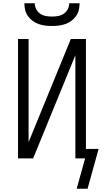

<svg xmlns="http://www.w3.org/2000/svg" viewBox="-20 -975 640 1182"><path d="M300 -815Q279 -815 258.5 -817.5Q238 -820 218 -827Q198 -834 181 -846.5Q164 -859 152 -876Q140 -893 135 -913.5Q130 -934 130 -955H194Q194 -936 203 -918.5Q212 -901 227.5 -890.5Q243 -880 262 -876.5Q281 -873 300 -873Q319 -873 338 -876.5Q357 -880 372.5 -890.5Q388 -901 397 -918.5Q406 -936 406 -955H470Q470 -934 465 -913.5Q460 -893 448 -876Q436 -859 419 -846.5Q402 -834 382 -827Q362 -820 341.5 -817.5Q321 -815 300 -815ZM519 187H452L504 0H444V-635L184 0H91V-735H156V-100L416 -735H509V-58H587Z"/></svg>

Font: Iosevka Aile Light
Style: Regular
Weight: 300
Designer: Belleve Invis
Foundry: Belleve Invis
Version: Version 27.3.5; ttfautohint (v1.8.4)